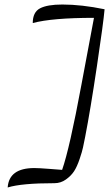

<svg xmlns="http://www.w3.org/2000/svg" viewBox="-20 -742 498 850"><path d="M443 -701Q438 -643 409 -448.5Q380 -254 357 -136Q351 -107 347.5 -89.5Q344 -72 332.5 -38Q321 -4 308 16Q295 36 272 52.5Q249 69 221 69Q75 69 14 88Q20 2 132 2Q152 2 196.5 5.5Q241 9 255 10Q288 -84 340.5 -367Q393 -650 396 -663Q211 -663 125 -640Q125 -688 157 -705Q189 -722 256 -722Q341 -722 443 -701Z"/></svg>

Font: Dancing Script
Style: Bold
Weight: 700
Designer: Pablo Impallari
Foundry: Pablo Impallari. www.impallari.com Igino Marini. www.ikern.com
Version: Version 1.002